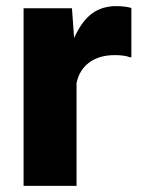

<svg xmlns="http://www.w3.org/2000/svg" viewBox="-20 -607 471 627"><path d="M57 0V-580H215L222 -483Q247 -538 280 -562.5Q313 -587 359 -587Q388 -587 409 -581V-420H404Q387 -427 355 -427Q304 -427 271.5 -403Q239 -379 230 -336V0Z"/></svg>

Font: BDO Grotesk ExtraBold
Style: Regular
Weight: 800
Designer: Deni Anggara
Foundry: Lokal Container
Version: Version 2.000